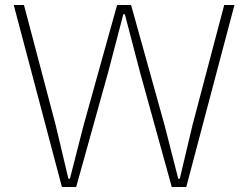

<svg xmlns="http://www.w3.org/2000/svg" viewBox="-20 -749 994 769"><path d="M35 -729H76L203 -248L254 -33H260L315 -248L449 -729H505L639 -248L694 -33H700L751 -248L878 -729H919L726 0H668L541 -459L480 -692H474L413 -459L285 0H228Z"/></svg>

Font: Mona Sans VF XLt
Style: Regular
Weight: 200
Designer: Deni Anggara
Foundry: GitHub
Version: Version 2.000;Glyphs 3.2.3 (3260)